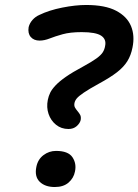

<svg xmlns="http://www.w3.org/2000/svg" viewBox="-20 -740 556 771"><path d="M255 -222Q226 -222 205 -239Q184 -256 175 -282.5Q166 -309 172 -339Q175 -354 181.5 -367.5Q188 -381 203 -397Q218 -413 244.5 -431.5Q271 -450 314 -473Q349 -492 367.5 -505.5Q386 -519 393 -530.5Q400 -542 402 -555Q408 -582 386.5 -596.5Q365 -611 308 -611Q262 -611 231.5 -602.5Q201 -594 179.5 -585.5Q158 -577 139 -577Q116 -577 103.5 -591.5Q91 -606 95 -631Q99 -647 110.5 -660Q122 -673 138 -680Q177 -699 230 -709.5Q283 -720 326 -720Q402 -720 446 -697Q490 -674 506 -635.5Q522 -597 512 -549Q506 -518 491.5 -494.5Q477 -471 450 -450Q423 -429 377 -404Q337 -382 316.5 -368Q296 -354 288.5 -345Q281 -336 279 -326Q277 -315 281.5 -307.5Q286 -300 292 -293Q298 -286 302 -278.5Q306 -271 304 -258Q301 -245 288 -233.5Q275 -222 255 -222ZM200 11Q161 11 139.5 -10Q118 -31 126 -70Q132 -100 154.5 -117Q177 -134 205 -134Q254 -134 271 -108.5Q288 -83 281 -51Q276 -25 255.5 -7Q235 11 200 11Z"/></svg>

Font: Shantell Sans Light Medium
Style: Italic
Weight: 500
Italic angle: -11°
Version: Version 1.011;[c5ecc13dd]